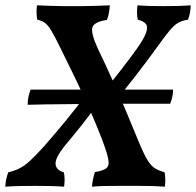

<svg xmlns="http://www.w3.org/2000/svg" viewBox="-39 -699 737 722"><path d="M307 3Q308 -12 311 -26Q314 -40 318 -52Q349 -57 361 -66.5Q373 -76 368 -101.5Q363 -127 343 -179Q323 -231 298.5 -286.5Q274 -342 246 -400.5Q218 -459 188 -519Q166 -564 153.5 -584.5Q141 -605 130 -613Q119 -621 101 -625Q99 -637 98.5 -651Q98 -665 100 -679Q127 -678 151 -677Q175 -676 195 -676Q215 -676 232 -676Q252 -676 274 -676Q296 -676 321.5 -677Q347 -678 374 -679Q373 -664 370.5 -650Q368 -636 363 -624Q315 -617 308.5 -596Q302 -575 329 -516Q357 -458 383.5 -399Q410 -340 434.5 -282Q459 -224 481 -170Q501 -121 515 -98Q529 -75 544 -66Q559 -57 580 -51Q582 -39 582.5 -26Q583 -13 581 3Q553 1 529 0.5Q505 0 484.5 0Q464 0 446 0Q426 0 401 0Q376 0 352 0.5Q328 1 307 3ZM-19 3Q-18 -25 -8 -51Q14 -56 33.5 -65.5Q53 -75 74 -94.5Q95 -114 125 -147Q168 -196 209.5 -246.5Q251 -297 286 -345L321 -298Q294 -261 265 -224.5Q236 -188 204 -150Q168 -105 170 -82Q172 -59 201 -51Q204 -38 204 -24.5Q204 -11 202 3Q172 1 145 0.5Q118 0 93 0Q65 0 37.5 0.5Q10 1 -19 3ZM395 -320 357 -363Q385 -396 416 -436Q447 -476 473 -512Q503 -554 510.5 -576.5Q518 -599 509 -609.5Q500 -620 479 -625Q474 -650 478 -679Q502 -677 527 -676.5Q552 -676 573 -676Q598 -676 624.5 -676.5Q651 -677 678 -679Q678 -666 675.5 -652Q673 -638 668 -625Q647 -622 631.5 -613.5Q616 -605 597.5 -582.5Q579 -560 549 -518Q509 -463 471.5 -414.5Q434 -366 395 -320ZM65 -305Q65 -323 68.5 -337.5Q72 -352 76 -362H612Q612 -348 609 -335Q606 -322 601 -309Q579 -309 538 -309Q497 -309 445 -309Q393 -309 337.5 -308.5Q282 -308 229.5 -307.5Q177 -307 134 -306.5Q91 -306 65 -305Z"/></svg>

Font: Vollkorn SemiBold
Style: Italic
Weight: 600
Italic angle: -11°
Designer: Friedrich Althausen
Foundry: Friedrich Althausen
Version: Version 5.000